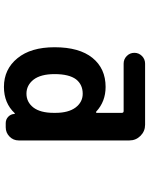

<svg xmlns="http://www.w3.org/2000/svg" viewBox="97 -912 805 1040"><g transform="rotate(90 500.0 -391.5)"><path d="M450.2 -9.8Q354.5 -9.8 294.9 -83Q235.4 -155.3 235.4 -284.2Q235.4 -418 293 -489.3Q350.6 -560.5 450.2 -560.5Q529.3 -560.5 584 -509.8Q585.9 -507.8 588.4 -508.8Q590.8 -509.8 590.8 -512.7V-648.4Q590.8 -658.2 581.1 -658.2H324.2Q299.8 -658.2 282.7 -675.3Q265.6 -692.4 265.6 -716.3Q265.6 -740.2 282.7 -757.3Q299.8 -774.4 324.2 -774.4H655.3Q690.4 -774.4 715.3 -749.5Q740.2 -724.6 740.2 -689.5V-89.8Q740.2 -60.5 719.2 -40Q698.2 -19.5 668.9 -19.5H646.5Q626 -19.5 611.8 -33.2Q597.7 -46.9 596.7 -66.4Q596.7 -68.4 595.2 -68.8Q593.8 -69.3 592.8 -68.4Q538.1 -9.8 450.2 -9.8ZM487.3 -436.5Q437.5 -436.5 409.2 -400.4Q380.9 -362.3 380.9 -284.2Q380.9 -209 411.1 -169.9Q441.4 -131.8 486.8 -131.8Q532.2 -131.8 561.5 -168.9Q590.8 -207 590.8 -279.3V-289.1Q590.8 -359.4 561.5 -398.4Q532.2 -436.5 487.3 -436.5Z"/></g></svg>

Font: Rounded-X Mgen+ 1m bold
Style: Bold
Weight: 700
Designer: [Source Han Sans]
Ryoko NISHIZUKA  (kana & ideographs); Paul D. Hunt (Latin, Greek & Cyrillic); Wenlong ZHANG  (bopomofo
Version: Version 1.059.20150602